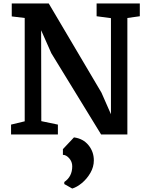

<svg xmlns="http://www.w3.org/2000/svg" viewBox="-20 -778 863 1111"><path d="M44 0ZM789 -684 717 -674V0H565L277 -470L218 -603L219 -77L315 -57V0H44V-57L123 -76V-674L48 -683V-758H262L567 -242L622 -117V-673L539 -684V-758H789ZM523 150Q523 188 503 222.5Q483 257 454 281Q425 305 398 313L352 287V275Q398 244 398 184Q398 158 380.5 138Q363 118 344 118V85L408 17Q461 24 492 62Q523 100 523 150Z"/></svg>

Font: Martel ExtraBold
Style: Regular
Weight: 800
Designer: Dan Reynolds
Foundry: Dan Reynolds
Version: Version 1.001; ttfautohint (v1.1) -l 5 -r 5 -G 72 -x 0 -D la